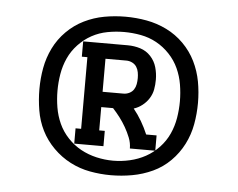

<svg xmlns="http://www.w3.org/2000/svg" viewBox="-40 -950 681 550"><g transform="rotate(5 300.0 -675.0)"><path d="M185 -528V-572H201V-778H185V-822H313Q332 -822 349.5 -816.5Q367 -811 379.5 -797.5Q392 -784 397 -766.5Q402 -749 402 -731Q402 -716 399.5 -702.5Q397 -689 389.5 -677Q382 -665 370.5 -656Q359 -647 346 -643Q359 -627 369.5 -609Q380 -591 388 -572H418V-528H345Q345 -544 339 -559Q333 -574 325 -588Q317 -602 307.5 -614.5Q298 -627 287 -639H253V-572H269V-528ZM313 -683Q322 -683 330 -687Q338 -691 342.5 -698Q347 -705 348.5 -713.5Q350 -722 350 -731Q350 -739 348.5 -747.5Q347 -756 342.5 -763Q338 -770 330 -774Q322 -778 313 -778H253V-683ZM297 -447Q267 -447 237 -452.5Q207 -458 180 -472Q153 -486 131 -508Q109 -530 95.5 -557Q82 -584 77 -614.5Q72 -645 72 -675Q72 -706 77.5 -736Q83 -766 96.5 -793.5Q110 -821 132 -843Q154 -865 181.5 -878.5Q209 -892 239 -897.5Q269 -903 300 -903Q331 -903 361 -897.5Q391 -892 418.5 -878.5Q446 -865 468 -843Q490 -821 503.5 -793.5Q517 -766 522.5 -736Q528 -706 528 -675Q528 -644 522.5 -613.5Q517 -583 503 -555.5Q489 -528 467 -506Q445 -484 417 -471Q389 -458 358.5 -452.5Q328 -447 297 -447ZM300 -489Q324 -489 348 -494.5Q372 -500 393 -511.5Q414 -523 431 -541Q448 -559 458 -581Q468 -603 472 -627Q476 -651 476 -675Q476 -699 472 -723Q468 -747 458 -769Q448 -791 431 -809Q414 -827 393 -838.5Q372 -850 348 -854.5Q324 -859 300 -859Q276 -859 252 -854.5Q228 -850 207 -838.5Q186 -827 169 -809Q152 -791 142 -769Q132 -747 128 -723Q124 -699 124 -675Q124 -651 128 -627Q132 -603 142 -581Q152 -559 169 -541Q186 -523 207 -511.5Q228 -500 252 -494.5Q276 -489 300 -489Z"/></g></svg>

Font: Iosevka Curly Slab Extended
Style: Bold
Weight: 700
Width: 7
Monospace: yes
Designer: Belleve Invis
Foundry: Belleve Invis
Version: Version 11.1.0; ttfautohint (v1.8.3)